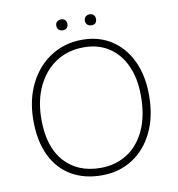

<svg xmlns="http://www.w3.org/2000/svg" viewBox="-91 -929 947 1019"><g transform="rotate(-10 382.0 -419.5)"><path d="M377 7Q282 7 212.5 -34Q143 -75 105.5 -153Q68 -231 68 -342Q68 -453 110.5 -538.5Q153 -624 227.5 -672Q302 -720 397 -720Q487 -720 554.5 -676Q622 -632 659 -553.5Q696 -475 696 -369Q696 -254 655 -169.5Q614 -85 542 -39Q470 7 377 7ZM377 -33Q458 -33 520.5 -73Q583 -113 618 -189Q653 -265 653 -373Q653 -467 621.5 -536Q590 -605 533 -642Q476 -679 398 -679Q314 -679 249.5 -637.5Q185 -596 148 -519.5Q111 -443 111 -340Q111 -192 182.5 -112.5Q254 -33 377 -33ZM306 -787Q292 -787 283.5 -795Q275 -803 275 -817Q275 -830 283.5 -838Q292 -846 306 -846Q319 -846 327 -838Q335 -830 335 -817Q335 -803 327 -795Q319 -787 306 -787ZM460 -787Q446 -787 437.5 -795Q429 -803 429 -817Q429 -830 437.5 -838Q446 -846 460 -846Q473 -846 481 -838Q489 -830 489 -817Q489 -787 460 -787Z"/></g></svg>

Font: Livvic ExtraLight
Style: Regular
Weight: 275
Designer: Jacques Le Bailly, Baron von Fonthausen
Version: Version 1.001; ttfautohint (v1.8.2)